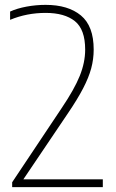

<svg xmlns="http://www.w3.org/2000/svg" viewBox="-20 -769 475 789"><path d="M30 0V-20L233.5 -325Q285.5 -402 307.8 -457.2Q330 -512.5 330 -565Q330 -648 287.8 -682Q245.5 -716 167.5 -716Q90 -716 21.5 -687.5V-721.5Q50 -734.5 89 -741.8Q128 -749 167.5 -749Q260 -749 312.5 -705.5Q365 -662 365 -565.5Q365 -526 354.8 -488Q344.5 -450 321.5 -405.8Q298.5 -361.5 259.5 -304L76 -32H402.5V0Z"/></svg>

Font: Encode Sans SemiCondensed SemiCondensed Thin
Style: Regular
Weight: 100
Width: 4
Designer: Multiple Designers
Foundry: Impallari Type
Version: Version 3.000; ttfautohint (v1.8.3) -l 8 -r 50 -G 200 -x 14 